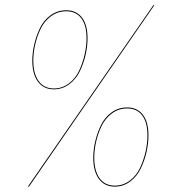

<svg xmlns="http://www.w3.org/2000/svg" viewBox="-20 -710 677 740"><path d="M571.3 -690.4 87.9 8.3 91.3 9.8 574.7 -689.5ZM187.5 -365.7Q147.9 -365.7 126.2 -395.3Q104.5 -424.8 104.5 -476.1Q104.5 -506.3 111.8 -538.3Q119.1 -570.3 133.5 -600.8Q147.9 -631.3 174.6 -650.9Q201.2 -670.4 235.4 -670.4Q274.4 -670.4 295.9 -642.3Q317.4 -614.3 317.4 -562.5Q317.4 -532.2 310.1 -499.5Q302.7 -466.8 288.1 -436Q273.4 -405.3 247.1 -385.5Q220.7 -365.7 187.5 -365.7ZM187.5 -369.1Q220.2 -369.1 245.8 -388.7Q271.5 -408.2 285.4 -438.7Q299.3 -469.2 306.4 -501Q313.5 -532.7 313.5 -562.5Q313.5 -612.8 293.2 -639.6Q272.9 -666.5 235.4 -666.5Q202.1 -666.5 176.3 -647.2Q150.4 -627.9 136.2 -597.9Q122.1 -567.9 115.2 -536.6Q108.4 -505.4 108.4 -476.1Q108.4 -426.3 128.9 -397.7Q149.4 -369.1 187.5 -369.1ZM422.4 9.3Q382.8 9.3 361.1 -20.5Q339.4 -50.3 339.4 -101.6Q339.4 -131.8 346.7 -163.8Q354 -195.8 368.4 -226.3Q382.8 -256.8 409.4 -276.4Q436 -295.9 470.2 -295.9Q509.3 -295.9 530.8 -267.8Q552.2 -239.7 552.2 -188Q552.2 -157.7 544.9 -125Q537.6 -92.3 522.9 -61.3Q508.3 -30.3 481.9 -10.5Q455.6 9.3 422.4 9.3ZM422.4 5.4Q455.1 5.4 480.7 -14.2Q506.3 -33.7 520.3 -64.2Q534.2 -94.7 541.3 -126.5Q548.3 -158.2 548.3 -188Q548.3 -238.3 528.1 -265.1Q507.8 -292 470.2 -292Q437 -292 411.1 -272.7Q385.3 -253.4 371.1 -223.4Q356.9 -193.4 350.1 -162.1Q343.3 -130.9 343.3 -101.6Q343.3 -51.8 363.8 -23.2Q384.3 5.4 422.4 5.4Z"/></svg>

Font: Fira Sans Compressed Four
Style: Italic
Weight: 100
Width: 3
Italic angle: -8°
Designer: Carrois Corporate & Edenspiekermann AG
Foundry: Carrois Corporate GbR & Edenspiekermann AG
Version: Version 4.203;PS 004.203;hotconv 1.0.88;makeotf.lib2.5.64775